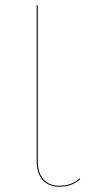

<svg xmlns="http://www.w3.org/2000/svg" viewBox="-20 -700 363 729"><path d="M282.6 -22.5C263.6 -6.7 241.6 5.2 204.7 5.2C156.4 5.2 123.4 -26.1 123.4 -87.6V-680.1H119.3V-87.5C119.3 -24.3 154 9.1 204.7 9.1C242.9 9.1 266.4 -4.1 284.6 -19.1Z"/></svg>

Font: Fira Sans Four
Style: Regular
Weight: 100
Designer: Carrois Corporate & Edenspiekermann AG
Foundry: Carrois Corporate GbR & Edenspiekermann AG
Version: Version 4.203;PS 004.203;hotconv 1.0.88;makeotf.lib2.5.64775